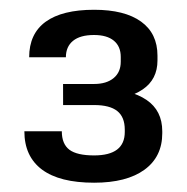

<svg xmlns="http://www.w3.org/2000/svg" viewBox="-20 -806 390 401"><path d="M176.6 -424.4Q104.4 -424.4 67.6 -451.9Q30.9 -479.5 30.9 -531.8H109.1Q109.1 -505.3 124.9 -493.3Q140.8 -481.4 176.5 -481.4Q240.6 -481.4 240.6 -530.4V-535.2Q240.6 -561.6 224.9 -574.1Q209.2 -586.6 176.6 -586.6H111.8L111.7 -630.6H176.4Q202.4 -630.6 217.3 -642.9Q232.2 -655.2 232.2 -677.1V-687.1Q232.2 -709.1 217.8 -721Q203.4 -732.9 176.4 -732.9Q147.4 -732.9 132.5 -720.7Q117.6 -708.5 117.6 -686.4H40.9Q40.9 -735.5 75.4 -760.6Q110 -785.6 176.6 -785.6Q240.3 -785.6 274.6 -760.9Q308.9 -736.2 308.9 -689.8V-679.8Q308.9 -640.2 278 -619.2Q247.1 -598.2 196.7 -598.2V-619.7Q252.9 -619.7 285.9 -597.4Q318.9 -575.1 318.9 -531.8V-527.7Q318.9 -478.6 281.7 -451.5Q244.4 -424.4 176.6 -424.4Z"/></svg>

Font: Pathway Extreme 8pt Thin
Style: Regular
Weight: 100
Designer: Eduardo Rodriguez Tunni
Foundry: Eduardo Rodriguez Tunni
Version: Version 1.000